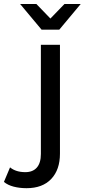

<svg xmlns="http://www.w3.org/2000/svg" viewBox="-112 -758 431 977"><path d="M-92 167.7 -60.9 93.7Q-31.1 118 17 118Q55 118 75.5 94.6Q96 71.1 96 25.6V-529.9H193.1V23.7Q193.1 105.7 148.7 152.6Q104.3 199.6 23.1 199.6Q-12.1 199.6 -42.3 191.8Q-72.4 184 -92 167.7ZM-9.6 -737.6H73.1L180 -627H109.1L216 -737.6H298.7L189.6 -607H99.6Z"/></svg>

Font: iiserrat Thin
Style: Regular
Weight: 100
Designer: Akira Ohta
Foundry: Akira Ohta
Version: Version 1.200;Glyphs 3.3.1 (3343)